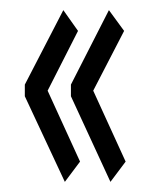

<svg xmlns="http://www.w3.org/2000/svg" viewBox="-20 -420 290 379"><path d="M108 -61 138 -101 74 -241 134 -359 105 -400 29 -253V-230ZM198 -61 228 -101 164 -241 225 -359 195 -400 120 -253V-230Z"/></svg>

Font: Inconsolata UltraCondensed Thin
Style: Regular
Weight: 100
Width: 1
Monospace: yes
Designer: Raph Levien, Cyreal, Brenton Simpson
Foundry: Raph Levien, Cyreal, Google
Version: Version 3.100